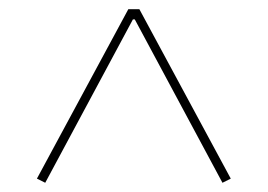

<svg xmlns="http://www.w3.org/2000/svg" viewBox="-20 -718 580 416"><path d="M462 -322 272 -676H268L78 -322L60 -331L258 -698H282L480 -331Z"/></svg>

Font: IBM Plex Sans Condensed Thin
Style: Regular
Weight: 100
Width: 3
Designer: Mike Abbink, Paul van der Laan, Pieter van Rosmalen
Foundry: Bold Monday
Version: Version 1.3